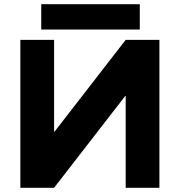

<svg xmlns="http://www.w3.org/2000/svg" viewBox="-20 -891 852 910"><path d="M175.5 -871V-751H642.5V-871ZM575.7 -436.1H573.6L236.3 -0.9H76.5V-702.1H236.3V-266.9H238.4L575.7 -702.1H735.5V-0.9H575.7Z"/></svg>

Font: Hussar
Style: BdSuprExt
Weight: 700
Foundry: Cannot Into Space Fonts
Version: Version 2.00